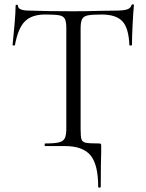

<svg xmlns="http://www.w3.org/2000/svg" viewBox="-20 -674 674 886"><path d="M279 0H188Q186 0 186 -6Q186 -12 188 -12Q232 -12 252 -17Q272 -22 279 -36Q286 -50 286 -81V-544Q286 -575 279 -587.5Q272 -600 253 -603.5Q234 -607 188 -607Q126 -607 94.5 -575Q63 -543 49 -466Q49 -464 43.5 -464Q38 -464 38 -466Q42 -502 47 -560Q52 -618 52 -647Q52 -652 57.5 -652Q63 -652 63 -647Q63 -625 117 -625Q203 -622 318 -622Q377 -622 443 -624L511 -625Q547 -625 564.5 -630Q582 -635 587 -650Q588 -654 593 -654Q598 -654 598 -650Q595 -621 592 -562Q589 -503 589 -466Q589 -464 583 -464Q577 -464 577 -466Q574 -544 545 -575.5Q516 -607 449 -607Q404 -607 385 -603Q366 -599 359 -586Q352 -573 352 -542V-81Q352 -43 356 -31Q360 -19 375 -15.5Q390 -12 436 -12Q444 -12 445.5 -10Q447 -8 447 0V29Q445 79 445 187Q445 192 439 192Q433 192 433 187Q433 85 397.5 42.5Q362 0 279 0Z"/></svg>

Font: Cormorant
Style: Regular
Weight: 400
Designer: Christian Thalmann (Catharsis Fonts)
Foundry: Catharsis Fonts
Version: Version 4.000